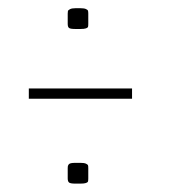

<svg xmlns="http://www.w3.org/2000/svg" viewBox="-20 -639 410 465"><path d="M193.8 -606V-581.1Q193.8 -575.7 193.1 -573.7Q192.4 -571.8 188.2 -570.3Q184.1 -568.8 174.8 -568.8H162.6Q150.4 -568.8 147.2 -571.3Q144 -573.7 144 -581.1V-606Q144 -610.4 144.5 -612.3Q145 -614.3 149.4 -616.7Q153.8 -619.1 162.6 -619.1H174.8Q183.6 -619.1 188 -617.2Q192.4 -615.2 193.1 -613Q193.8 -610.8 193.8 -606ZM193.8 -231.9V-207Q193.8 -201.7 193.1 -199.5Q192.4 -197.3 188.2 -195.8Q184.1 -194.3 174.8 -194.3H162.6Q150.4 -194.3 147.2 -197Q144 -199.7 144 -207V-231.9Q144 -234.9 144.3 -236.3Q144.5 -237.8 146 -240.2Q147.5 -242.7 151.6 -243.7Q155.8 -244.6 162.6 -244.6H174.8Q183.6 -244.6 188 -242.7Q192.4 -240.7 193.1 -238.8Q193.8 -236.8 193.8 -231.9ZM299.8 -424.8V-399.9H49.8V-424.8Z"/></svg>

Font: Reswysokr
Style: Regular
Weight: 500
Version: Version 0.984